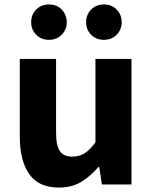

<svg xmlns="http://www.w3.org/2000/svg" viewBox="-20 -829 686 863"><path d="M245 14Q153 14 111 -47Q69 -108 69 -214V-564H232V-234Q232 -173 249.5 -149Q267 -125 304 -125Q336 -125 360 -140Q384 -155 409 -189V-564H571V0H438L426 -79H423Q387 -37 345 -11.5Q303 14 245 14ZM200 -650Q165 -650 142.5 -673Q120 -696 120 -729Q120 -763 142.5 -786Q165 -809 200 -809Q235 -809 257.5 -786Q280 -763 280 -729Q280 -696 257.5 -673Q235 -650 200 -650ZM447 -650Q412 -650 389.5 -673Q367 -696 367 -729Q367 -763 389.5 -786Q412 -809 447 -809Q482 -809 504.5 -786Q527 -763 527 -729Q527 -696 504.5 -673Q482 -650 447 -650Z"/></svg>

Font: Noto Sans JP ExtraBold
Style: Regular
Weight: 800
Designer: Ryoko NISHIZUKA  (kana, bopomofo & ideographs); Paul D. Hunt (Latin, Greek & Cyrillic); Sandoll Communications , Soo-you
Foundry: Adobe
Version: Version 2.004-H2;hotconv 1.0.118;makeotfexe 2.5.65603